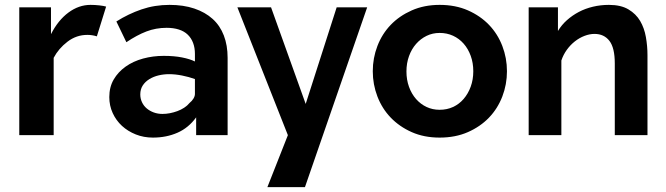

<svg xmlns="http://www.w3.org/2000/svg" viewBox="-20 -554 2730 787"><path d="M377 -405Q358 -411 338 -411Q293 -411 256.5 -383Q220 -355 200 -317V0H59V-524H189V-414Q218 -471 260.5 -502.5Q303 -534 351 -534Q369 -534 387 -532Q405 -530 415 -527Z M784 0V-73Q753 -30 707.5 -10Q662 10 607 10Q569 10 536.5 -3Q504 -16 480 -38Q456 -60 442 -90.5Q428 -121 428 -156Q428 -197 446 -228Q464 -259 495 -281Q526 -303 566.5 -314Q607 -325 651 -325Q694 -325 726.5 -318.5Q759 -312 779 -302V-333Q779 -358 771.5 -378Q764 -398 749.5 -412Q735 -426 713 -433Q691 -440 663 -440Q619 -440 580 -425Q541 -410 498 -381L457 -466Q506 -497 560 -515.5Q614 -534 675 -534Q732 -534 776.5 -519Q821 -504 851.5 -476.5Q882 -449 897.5 -408.5Q913 -368 913 -317V0ZM757 -132Q767 -140 773 -150Q779 -160 779 -169V-230Q754 -239 726 -244.5Q698 -250 673 -250Q651 -250 630 -245Q609 -240 592 -229.5Q575 -219 565 -203.5Q555 -188 555 -167Q555 -150 562 -135Q569 -120 581.5 -109.5Q594 -99 610.5 -93Q627 -87 646 -87Q661 -87 676.5 -90Q692 -93 707 -98.5Q722 -104 735 -112.5Q748 -121 757 -132Z M1485 -524 1230 213H1076L1160 0L953 -524H1091L1233 -128L1360 -524Z M1782 10Q1718 10 1667.5 -12.5Q1617 -35 1581.5 -72Q1546 -109 1527 -158.5Q1508 -208 1508 -262Q1508 -316 1527 -365.5Q1546 -415 1581.5 -452Q1617 -489 1668 -511.5Q1719 -534 1782 -534Q1847 -534 1898 -511.5Q1949 -489 1984.5 -452Q2020 -415 2039 -365.5Q2058 -316 2058 -262Q2058 -208 2039 -158.5Q2020 -109 1984.5 -72Q1949 -35 1898 -12.5Q1847 10 1782 10ZM1646 -261Q1646 -227 1656.5 -198Q1667 -169 1685.5 -148Q1704 -127 1728.5 -115.5Q1753 -104 1782 -104Q1812 -104 1837 -115.5Q1862 -127 1880.5 -148.5Q1899 -170 1909.5 -199Q1920 -228 1920 -262Q1920 -296 1909.5 -325Q1899 -354 1880.5 -375Q1862 -396 1837 -407.5Q1812 -419 1782 -419Q1753 -419 1728.5 -407Q1704 -395 1685.5 -374Q1667 -353 1656.5 -324Q1646 -295 1646 -261Z M2634 0H2500V-294Q2500 -358 2478 -386.5Q2456 -415 2417 -415Q2397 -415 2376 -407Q2355 -399 2336.5 -384.5Q2318 -370 2303.5 -350Q2289 -330 2281 -306V0H2147V-524H2267V-427Q2282 -452 2304 -471.5Q2326 -491 2352.5 -505Q2379 -519 2410.5 -526.5Q2442 -534 2476 -534Q2525 -534 2556 -515.5Q2587 -497 2604 -468Q2621 -439 2627.5 -402Q2634 -365 2634 -328Z"/></svg>

Font: Rising Sun
Style: Bold
Weight: 700
Designer: Matt McInerney, Pablo Impallari, Rodrigo Fuenzalida (Raleway font), Stephen Hutchings (Greek), Cristiano Sobral (main ch
Foundry: The Rising Sun Project Authors
Version: Version 4.327; ttfautohint (v1.8.4.7-5d5b-dirty)